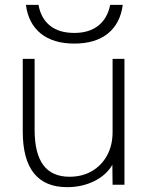

<svg xmlns="http://www.w3.org/2000/svg" viewBox="-20 -763 625 793"><path d="M257 10Q166 10 120 -47.5Q74 -105 74 -220V-520H123V-227Q123 -129 159 -81Q195 -33 267 -33Q320 -33 360 -56.5Q400 -80 422.5 -121.5Q445 -163 445 -217V-520H494V0H445L444 -84H445Q420 -40 369.5 -15Q319 10 257 10ZM287 -583Q200 -583 148.5 -624.5Q97 -666 87 -743H139Q149 -687 186.5 -657Q224 -627 287 -627Q348 -627 386 -657Q424 -687 435 -743H487Q477 -666 425.5 -624.5Q374 -583 287 -583Z"/></svg>

Font: M PLUS 2 Light
Style: Regular
Weight: 300
Designer: Coji Morishita
Foundry: UNDERFOREST DESIGN
Version: Version 1.001